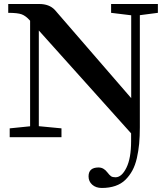

<svg xmlns="http://www.w3.org/2000/svg" viewBox="-20 -683 824 956"><path d="M28.3 0V-43.9L129.9 -54.2V-579.6L128.4 -581.5Q108.4 -604 88.1 -611.6Q67.9 -619.1 21 -619.1V-663.1H175.3Q225.1 -663.1 252.9 -633.8L633.3 -194.3V-606.9L533.2 -619.1V-663.1H766.1V-619.1L676.3 -607.4V-49.3Q676.3 -4.4 672.9 32.5Q669.4 69.3 661.4 104.5Q653.3 139.6 639.2 165.8Q625 191.9 604.5 212.2Q584 232.4 554.2 242.7Q524.4 252.9 486.8 252.9Q457.5 252.9 439.2 236.6Q420.9 220.2 420.9 195.3Q420.9 150.9 470.7 150.9Q496.1 150.9 514.2 174.8Q525.4 189.5 533 194.6Q540.5 199.7 555.2 199.7Q585.9 199.7 609.4 152.3Q632.8 105 632.8 20.5V-19L173.3 -531.2V-54.7L286.1 -43.9V0Z"/></svg>

Font: Elstob 6pt
Style: Bold
Weight: 700
Designer: Peter S. Baker
Version: Version 1.015